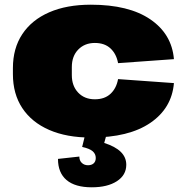

<svg xmlns="http://www.w3.org/2000/svg" viewBox="-20 -573 787 818"><path d="M367 13Q264 13 189.5 -19.5Q115 -52 75 -112.5Q35 -173 35 -257V-283Q35 -367 75 -427.5Q115 -488 189.5 -520.5Q264 -553 367 -553Q529 -553 620.5 -490.5Q712 -428 721 -321L483 -304Q476 -343 451 -366.5Q426 -390 384 -390Q341 -390 313.5 -362Q286 -334 286 -287V-253Q286 -207 313 -178.5Q340 -150 384 -150Q426 -150 451 -173.5Q476 -197 483 -236L721 -219Q712 -112 620.5 -49.5Q529 13 367 13ZM371 225Q300 225 263.5 194Q227 163 227 104L318 94Q318 111 328.5 121Q339 131 355 131Q370 131 379 123Q388 115 388 100Q388 83 375 71.5Q362 60 330 53L343 0H434L424 36Q471 51 494.5 74Q518 97 518 129Q518 173 478 199Q438 225 371 225Z"/></svg>

Font: Pathway Extreme 8pt Thin 12pt Black
Style: Regular
Weight: 900
Version: Version 1.001;gftools[0.9.26]